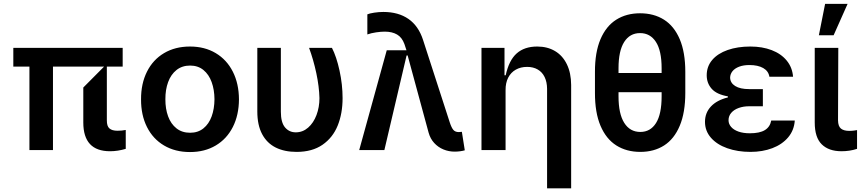

<svg xmlns="http://www.w3.org/2000/svg" viewBox="-20 -801 4600 1025"><path d="M137.1 0V-445.3H51.1V-545.5H634.9V-445.3H550.4V-159.1Q550.1 -127.1 564.5 -115.1Q578.8 -103 606.9 -103Q630.7 -103 651.3 -107.2V-6.4Q608.7 6.4 567.5 6.4Q424.7 6.4 424.7 -147V-333.8L535.5 -445.3H262.8V0Z M733 -270.6Q732.6 -354.4 764.6 -418.3Q796.5 -482.2 855.8 -517.4Q915.1 -552.6 994.3 -552.6Q1072.8 -552.6 1131.7 -517.4Q1190.7 -482.2 1223 -418.3Q1255.3 -354.4 1255.7 -270.6Q1255.3 -186.8 1223 -123Q1190.7 -59.3 1131.7 -24.3Q1072.8 10.7 994.3 10.7Q915.1 10.7 855.8 -24.3Q796.5 -59.3 764.6 -123Q732.6 -186.8 733 -270.6ZM1125 -271.3Q1124.6 -322.1 1109.9 -362.7Q1095.2 -403.4 1066.1 -427.2Q1036.9 -451 995 -451Q952.1 -451 922.2 -427.2Q892.4 -403.4 877.5 -362.7Q862.6 -322.1 862.9 -271.3Q862.6 -220.2 877.5 -179.7Q892.4 -139.2 922.1 -115.8Q951.7 -92.3 995 -92.3Q1036.9 -92.3 1066.1 -115.8Q1095.2 -139.2 1109.9 -179.7Q1124.6 -220.2 1125 -271.3Z M1353.7 -545.5H1479.4V-204.5Q1479.4 -147 1501.8 -120.7Q1524.1 -94.5 1558.9 -94.5Q1596.2 -94.5 1625 -119.7Q1653.8 -144.9 1669.6 -186.8Q1685.4 -228.7 1685.4 -277Q1683.9 -338.8 1668.7 -410.3Q1653.4 -481.9 1630 -545.5H1752.1Q1776.3 -498.6 1792.6 -424.2Q1808.9 -349.8 1808.9 -277Q1808.9 -195.3 1782.8 -130.7Q1756.7 -66.1 1701.7 -28.1Q1646.7 9.9 1563.2 9.9Q1498.9 9.9 1452.1 -13.3Q1405.2 -36.6 1379.4 -84.9Q1353.7 -133.2 1353.7 -206Z M1897.7 0 2044.7 -532.7H2149.9L2139.2 -565.3Q2126.1 -601.6 2099.6 -616.8Q2073.2 -632.1 2034.1 -632.1Q2013.5 -632.1 1987.4 -628.2Q1961.3 -624.3 1941.1 -617.2V-724.4Q1952.1 -729.4 1977.3 -733.3Q2002.5 -737.2 2026.3 -737.2Q2106.9 -737.2 2160.7 -699.8Q2214.5 -662.3 2238.6 -587.4L2381 -147.7Q2390.3 -119.3 2400.2 -107.6Q2410.2 -95.9 2429.3 -95.9Q2438.6 -95.9 2445.7 -97.3L2461.3 1.4Q2450.6 4.6 2435.9 6.6Q2421.2 8.5 2407.3 8.5Q2375.7 8.5 2347.3 -3.2Q2318.9 -14.9 2297.9 -37.8Q2277 -60.7 2268.1 -93L2156.2 -505H2150.6L2032 0Z M2679 0H2550.4V-545.5H2673.3V-399.1H2679.7Q2697.1 -479.4 2738.5 -516Q2779.8 -552.6 2848 -552.6Q2902.3 -552.6 2943 -528.4Q2983.7 -504.3 3006.2 -457.9Q3028.8 -411.6 3029.1 -347.3V204.5H2900.6V-327.4Q2900.2 -363.6 2887.4 -389.9Q2874.6 -416.2 2850.7 -430Q2826.7 -443.9 2794 -443.9Q2759.9 -443.9 2733.7 -429.2Q2707.4 -414.4 2693 -386.4Q2678.6 -358.3 2679 -319.6Z M3638.5 -417.6V-305.4Q3638.5 -199.9 3608.8 -129.4Q3579.2 -58.9 3525.4 -24.5Q3471.6 9.9 3398.4 9.9Q3324.9 9.9 3270.4 -24.5Q3215.9 -58.9 3185.9 -129.4Q3155.9 -199.9 3156.2 -305.4V-417.6Q3155.9 -521.7 3185.7 -591.6Q3215.6 -661.6 3269.7 -695.8Q3323.9 -730.1 3397 -730.1Q3470.5 -730.1 3524.7 -696Q3578.8 -661.9 3608.7 -592Q3638.5 -522 3638.5 -417.6ZM3282 -436.8V-411.2H3512.1V-436.8Q3512.1 -530.5 3481.5 -577.4Q3451 -624.3 3397 -624.3Q3342.3 -624.3 3312.1 -576.7Q3282 -529.1 3282 -436.8ZM3512.1 -286.9V-308.9H3282V-286.9Q3282 -193.5 3312.5 -145.1Q3343 -96.6 3398.4 -96.6Q3452.1 -96.6 3482.1 -144Q3512.1 -191.4 3512.1 -286.9Z M4052.6 -325.3V-233.7H3979.4Q3948.5 -233.7 3923.5 -224.6Q3898.4 -215.6 3883.9 -198.7Q3869.3 -181.8 3869.3 -159.1Q3869.3 -139.6 3883 -123.6Q3896.7 -107.6 3922.4 -98.5Q3948.2 -89.5 3983 -89.5Q4035.5 -89.5 4063.2 -106.4Q4090.9 -123.2 4097.3 -157.7H4223Q4219.5 -105.5 4187.5 -67.6Q4155.5 -29.8 4103 -9.9Q4050.4 9.9 3986.5 9.9Q3917.6 9.9 3862.2 -9.8Q3806.8 -29.5 3775.2 -65.9Q3743.6 -102.3 3743.6 -150.6Q3743.6 -198.5 3775.2 -232.4Q3806.8 -266.3 3865.8 -280.9V-286.6Q3806.1 -296.9 3779.5 -326.9Q3752.8 -356.9 3752.8 -399.1Q3752.8 -446.4 3782.3 -481Q3811.8 -515.6 3864.7 -534.1Q3917.6 -552.6 3985.8 -552.6Q4049.4 -552.6 4099.6 -533.4Q4149.9 -514.2 4179.9 -477.6Q4209.9 -441.1 4213.8 -391.3H4087.4Q4082.7 -421.5 4054.5 -437.7Q4026.3 -453.8 3980.8 -453.8Q3949.2 -453.8 3926 -445Q3902.7 -436.1 3890.4 -420.8Q3878.2 -405.5 3877.8 -386.4Q3878.6 -358.3 3904.8 -341.8Q3931.1 -325.3 3979.4 -325.3Z M4329.5 -545.5H4455.3L4453.8 -159.1Q4454.2 -126.8 4469.5 -114.5Q4484.7 -102.3 4513.5 -102.3Q4528.4 -102.3 4541 -104.2Q4553.6 -106.2 4555.4 -106.5V-6.4Q4517 6.4 4472.3 6.4Q4404.5 6.4 4367 -30.4Q4329.5 -67.1 4329.5 -147ZM4430.4 -612.9H4351.6L4384.9 -780.5H4505Z"/></svg>

Font: Riot Sans
Style: Bold
Weight: 600
Designer: Rasmus Andersson
Foundry: rsms
Version: Version 4.001